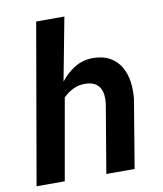

<svg xmlns="http://www.w3.org/2000/svg" viewBox="-84 -818 755 887"><g transform="rotate(-10 293.5 -375.0)"><path d="M222.2 -454.6Q251 -491.7 289.3 -515.1Q327.6 -538.6 376.5 -538.1Q423.3 -537.6 454.8 -519Q486.3 -500.5 504.2 -470Q522 -439.5 527.6 -400.4Q533.2 -361.3 528.8 -319.8L475.6 0H342.8L397 -321.3Q399.4 -343.3 397.2 -362.1Q395 -380.9 386.2 -395.3Q377.4 -409.7 361.8 -418Q346.2 -426.3 322.3 -427.2Q290 -428.2 263.9 -416Q237.8 -403.8 215.3 -381.8L147.9 0H15.6L146 -750H278.3Z"/></g></svg>

Font: Roboto Mono
Style: Bold Italic
Weight: 700
Designer: Google
Version: Version 2.000985; 2015; ttfautohint (v1.3)